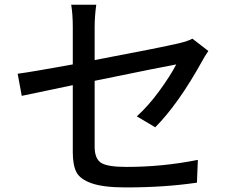

<svg xmlns="http://www.w3.org/2000/svg" viewBox="-20 -780 1017 823"><path d="M292 -127V-415Q132.8 -381.8 73.2 -369.1L55.7 -463.9Q115.2 -471.7 292 -503.9V-663.1Q292 -718.8 285.2 -759.8H392.6Q385.7 -709 385.7 -663.1V-522.5Q668.9 -576.2 748 -594.7Q788.1 -604.5 804.7 -614.3L873 -561.5Q853.5 -532.2 846.7 -518.6Q745.1 -335 645.5 -234.4L566.4 -281.2Q616.2 -326.2 663.6 -391.1Q710.9 -456.1 735.4 -503.9Q695.3 -497.1 385.7 -433.6V-151.4Q385.7 -100.6 412.6 -82.5Q439.5 -64.5 522.5 -64.5Q676.8 -64.5 828.1 -94.7L824.2 2.9Q686.5 23.4 518.6 23.4Q423.8 23.4 373.5 5.9Q323.2 -11.7 307.6 -42Q292 -72.3 292 -127Z"/></svg>

Font: Min Sans Medium
Style: Regular
Weight: 500
Designer: Jinseong-Kim, NotoSansCJK, Nunito
Foundry: Jinseong-Kim
Version: Version 1.400;Glyphs 3.1.2 (3151)